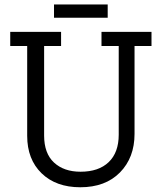

<svg xmlns="http://www.w3.org/2000/svg" viewBox="-20 -806 707 839"><path d="M172.8 -213.6Q172.8 -135.8 216 -95.7Q259.3 -55.6 332.1 -55.6Q411.1 -55.6 454.9 -97.5Q498.8 -139.5 498.8 -217.3V-604.9H423.5V-666.7H642V-604.9H567.9V-221Q567.9 -117.3 504.3 -52.5Q440.7 12.3 330.9 12.3Q224.7 12.3 161.7 -48.8Q98.8 -109.9 98.8 -212.3V-604.9H24.7V-666.7H246.9V-604.9H172.8ZM216 -786.4H450.6V-728.4H216Z"/></svg>

Font: Slabo 27px
Style: Regular
Weight: 400
Version: Version 1.02 Build 003a